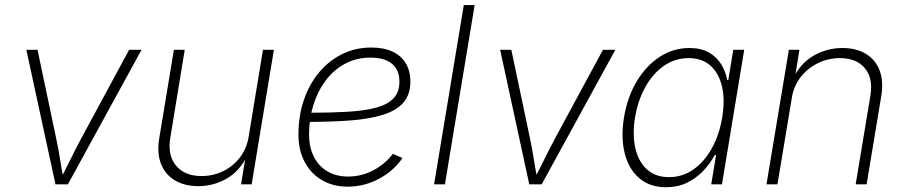

<svg xmlns="http://www.w3.org/2000/svg" viewBox="-20 -748 3672 779"><path d="M205.1 0 86.9 -545.9H132.3L208.5 -183.6Q217.3 -142.1 223.9 -100.3Q230.5 -58.6 238.3 -18.1H223.6Q245.1 -58.6 265.4 -100.1Q285.6 -141.6 308.1 -183.6L503.9 -545.9H554.2L255.4 0Z M785.2 7.3Q729.5 7.3 690.2 -15.9Q650.9 -39.1 633.5 -82.5Q616.2 -126 626 -186L685.5 -545.9H729.5L670.9 -188.5Q659.2 -118.2 694.3 -75.9Q729.5 -33.7 797.9 -33.7Q844.7 -33.7 885.3 -53.5Q925.8 -73.2 953.4 -109.1Q981 -145 988.8 -192.9L1046.9 -545.9H1091.3L1001 0H958L978 -122.1H985.8Q954.6 -55.2 900.6 -23.9Q846.7 7.3 785.2 7.3Z M1390.6 9.3Q1331.1 9.3 1285.9 -17.3Q1240.7 -43.9 1215.8 -91.6Q1190.9 -139.2 1190.9 -202.1Q1190.9 -277.8 1212.9 -342.3Q1234.9 -406.7 1274.9 -454.6Q1314.9 -502.4 1368.9 -528.8Q1422.9 -555.2 1486.3 -555.2Q1536.6 -555.2 1572 -538.8Q1607.4 -522.5 1626.2 -491.5Q1645 -460.4 1645 -417Q1645 -364.7 1617.4 -332.5Q1589.8 -300.3 1536.1 -283Q1482.4 -265.6 1404.1 -259.5Q1325.7 -253.4 1224.1 -253.4L1228 -290.5Q1318.4 -290.5 1387.9 -294.4Q1457.5 -298.3 1504.6 -310.8Q1551.8 -323.2 1576.2 -348.6Q1600.6 -374 1600.6 -417Q1600.6 -464.4 1570.3 -489.3Q1540 -514.2 1483.4 -514.2Q1425.3 -514.2 1379.2 -489Q1333 -463.9 1300.5 -420.2Q1268.1 -376.5 1251 -320.6Q1233.9 -264.6 1233.9 -202.6Q1233.9 -152.3 1252.7 -113.8Q1271.5 -75.2 1307.1 -53.5Q1342.8 -31.7 1392.6 -31.7Q1447.3 -31.7 1495.4 -57.4Q1543.5 -83 1573.7 -124L1612.8 -106.9Q1577.6 -54.7 1517.8 -22.7Q1458 9.3 1390.6 9.3Z M1905.8 -727.5 1785.2 0H1741.2L1861.8 -727.5Z M2127.4 0 2009.3 -545.9H2054.7L2130.9 -183.6Q2139.6 -142.1 2146.2 -100.3Q2152.8 -58.6 2160.6 -18.1H2146Q2167.5 -58.6 2187.7 -100.1Q2208 -141.6 2230.5 -183.6L2426.3 -545.9H2476.6L2177.7 0Z M2682.6 11.7Q2617.2 11.7 2574.2 -24.7Q2531.2 -61 2514.9 -125Q2498.5 -189 2511.7 -271.5Q2525.4 -354 2563.2 -417.5Q2601.1 -481 2656.2 -517.1Q2711.4 -553.2 2776.9 -553.2Q2823.2 -553.2 2855 -535.6Q2886.7 -518.1 2905.3 -488.5Q2923.8 -459 2930.7 -423.8H2935.1L2955.1 -545.9H2999.5L2909.2 0H2865.7L2885.3 -119.1H2879.9Q2861.3 -84 2832.8 -54.2Q2804.2 -24.4 2766.6 -6.3Q2729 11.7 2682.6 11.7ZM2694.3 -29.3Q2749.5 -29.3 2794.2 -61Q2838.9 -92.8 2868.9 -147.7Q2898.9 -202.6 2910.2 -272Q2921.9 -341.3 2909.7 -395.5Q2897.5 -449.7 2863.3 -481Q2829.1 -512.2 2773.9 -512.2Q2718.3 -512.2 2673.1 -480.5Q2627.9 -448.7 2597.9 -394.3Q2567.9 -339.8 2556.6 -272Q2545.4 -203.6 2557.4 -148.7Q2569.3 -93.8 2604 -61.5Q2638.7 -29.3 2694.3 -29.3Z M3192.9 -352.1 3134.3 0H3089.8L3180.7 -545.9H3223.6L3203.6 -423.8L3195.3 -424.8Q3226.6 -491.2 3281.2 -522.2Q3335.9 -553.2 3397.5 -553.2Q3453.6 -553.2 3492.7 -529.8Q3531.7 -506.3 3548.6 -462.9Q3565.4 -419.4 3555.7 -358.9L3496.1 0H3451.7L3511.2 -358.4Q3523.4 -429.2 3489.5 -470.7Q3455.6 -512.2 3387.7 -512.2Q3340.3 -512.2 3298.8 -491.9Q3257.3 -471.7 3229 -435.8Q3200.7 -399.9 3192.9 -352.1Z"/></svg>

Font: Inter ExtraLight
Style: Italic
Weight: 250
Italic angle: -9.3988°
Designer: Rasmus Andersson
Foundry: rsms
Version: Version 4.001;git-66647c0bb